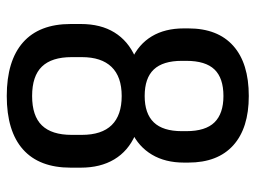

<svg xmlns="http://www.w3.org/2000/svg" viewBox="-114 -634 756 568"><g transform="rotate(90 264.0 -350.0)"><path d="M264 8Q160 8 105.5 -40Q51 -88 51 -181V-211Q51 -270 76 -310.5Q101 -351 148.5 -372Q196 -393 264 -393Q332 -393 379.5 -372Q427 -351 451.5 -310Q476 -269 476 -211V-181Q476 -88 422 -40Q368 8 264 8ZM264 -67Q323 -67 351 -96Q379 -125 379 -184V-214Q379 -273 350 -302.5Q321 -332 264 -332Q207 -332 178 -302Q149 -272 149 -214V-184Q149 -125 177 -96Q205 -67 264 -67ZM264 -341Q201 -341 156 -361.5Q111 -382 87.5 -421Q64 -460 64 -516V-529Q64 -616 115.5 -662Q167 -708 264 -708Q359 -708 410 -662Q461 -616 461 -529V-516Q461 -461 437.5 -421.5Q414 -382 370.5 -361.5Q327 -341 264 -341ZM264 -400Q316 -400 342 -427Q368 -454 368 -510V-523Q368 -580 342 -606.5Q316 -633 264 -633Q211 -633 185.5 -606.5Q160 -580 160 -523V-510Q160 -454 185.5 -427Q211 -400 264 -400Z"/></g></svg>

Font: Pathway Extreme Condensed Medium
Style: Regular
Weight: 500
Width: 3
Version: Version 1.001;gftools[0.9.26]